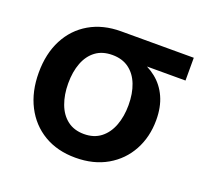

<svg xmlns="http://www.w3.org/2000/svg" viewBox="-101 -657 837 786"><g transform="rotate(20 318.0 -264.0)"><path d="M299.8 11.2Q221.2 11.2 162.8 -23.4Q104.5 -58.1 72.5 -120.4Q40.5 -182.6 40.5 -265.1Q40.5 -348.1 72.5 -409.7Q104.5 -471.2 162.8 -505.1Q221.2 -539.1 299.8 -539.1H616.2V-439.9H384.8L299.8 -436Q256.3 -436 227.3 -414.3Q198.2 -392.6 183.6 -354.2Q168.9 -315.9 168.9 -265.1Q168.9 -215.8 183.6 -176.3Q198.2 -136.7 227.5 -114.3Q256.8 -91.8 299.8 -91.8Q343.3 -91.8 372.6 -114.5Q401.9 -137.2 416.7 -176.5Q431.6 -215.8 431.6 -265.1Q431.6 -315.9 416.7 -354.2Q401.9 -392.6 372.6 -414.3Q343.3 -436 299.8 -436V-471.2Q356.4 -471.2 404.1 -457.3Q451.7 -443.4 486.3 -415.5Q521 -387.7 540 -345.5Q559.1 -303.2 559.1 -246.6Q559.1 -172.9 527.3 -114.5Q495.6 -56.2 437.3 -22.5Q378.9 11.2 299.8 11.2Z"/></g></svg>

Font: Inter 18pt SemiBold
Style: Regular
Weight: 600
Designer: Rasmus Andersson
Foundry: rsms
Version: Version 4.001;git-66647c0bb